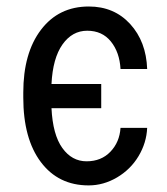

<svg xmlns="http://www.w3.org/2000/svg" viewBox="-20 -558 512 588"><path d="M349.1 -166.5H430.7Q428.7 -120.6 404.3 -79.8Q379.9 -39.1 338.4 -14.6Q296.9 9.8 251.5 9.8Q158.7 9.8 105 -61.8Q51.3 -133.3 51.3 -259.3V-274.4Q51.3 -395.5 105.5 -466.8Q159.7 -538.1 252 -538.1Q329.6 -538.1 378.7 -484.4Q427.7 -430.7 430.7 -346.7H349.1Q346.2 -397.9 319.6 -430.9Q293 -463.9 247.1 -463.9Q201.2 -463.9 171.4 -421.9Q141.6 -379.9 137.7 -300.8H290V-226.6H137.7Q141.6 -145.5 170.9 -104.7Q200.2 -64 245.1 -64Q290 -64 318.1 -93.3Q346.2 -122.6 349.1 -166.5Z"/></svg>

Font: RobotoCondensed-Regular
Style: Regular
Weight: 400
Designer: Google
Version: Version 2.001201; 2014